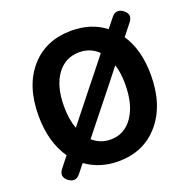

<svg xmlns="http://www.w3.org/2000/svg" viewBox="-138 -901 1046 1061"><g transform="rotate(-20 385.0 -371.0)"><path d="M87 14Q48 -16 79 -55L127 -116Q56 -219 56 -374Q56 -551 148 -654Q237 -754 387 -754Q503 -754 584 -691L628 -746Q658 -784 697 -755Q736 -725 705 -686L652 -619Q717 -523 717 -374Q717 -196 625 -90Q535 14 387 14Q278 14 196 -45L156 5Q126 43 87 14ZM387 -114Q469 -114 517.5 -184.5Q566 -255 566 -374Q566 -442 550 -491L483 -406L416 -322L282 -154Q327 -114 387 -114ZM227 -241 362 -411 430 -496 498 -582Q453 -627 387 -627Q304 -627 255 -559.5Q206 -492 206 -374Q206 -298 227 -241Z"/></g></svg>

Font: GenSenRounded2 TW B
Style: Regular
Weight: 700
Version: Version 2.000;PS 2;hotconv 16.6.51;makeotf.lib2.5.65220 DEVE